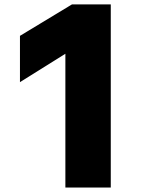

<svg xmlns="http://www.w3.org/2000/svg" viewBox="-20 -803 707 859"><path d="M69.3 -435.5V-642.6L301.8 -783.2H475.6V36.1H272.5V-562.5Z"/></svg>

Font: GenEi M Gothic v2 Black
Style: Regular
Weight: 900
Version: Version 2.0